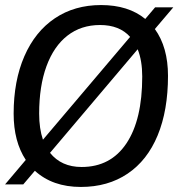

<svg xmlns="http://www.w3.org/2000/svg" viewBox="-24 -730 724 760"><path d="M589 -615Q641 -543 641 -430Q641 -293 600 -194Q559 -95 481 -42.5Q403 10 296 10Q184 10 114 -54L68 0H-4L78 -97Q30 -170 30 -280Q30 -410 72.5 -507.5Q115 -605 193 -657.5Q271 -710 376 -710Q484 -710 551 -655L590 -701H662ZM146 -177 491 -584Q449 -631 372 -631Q297 -631 243 -589Q189 -547 160 -468Q131 -389 131 -280Q131 -221 146 -177ZM521 -535 174 -125Q219 -69 299 -69Q414 -69 476.5 -162.5Q539 -256 539 -427Q539 -490 521 -535Z"/></svg>

Font: Krub Medium
Style: Italic
Weight: 500
Italic angle: -8°
Designer: Ekaluck Peanpanawate
Foundry: Cadson Demak Co.,Ltd.
Version: Version 1.000; ttfautohint (v1.6)